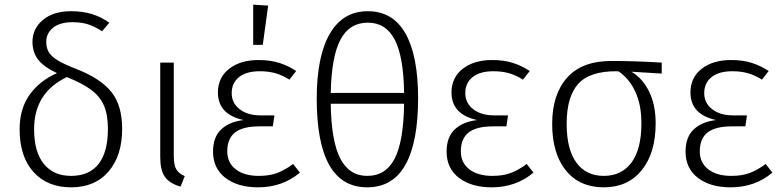

<svg xmlns="http://www.w3.org/2000/svg" viewBox="-20 -791 3350 822"><path d="M503 -239Q503 -125 445 -57Q387 11 284 11Q183 11 123.5 -54.5Q64 -120 64 -238Q64 -325 106.5 -385Q149 -445 224 -478Q168 -504 143.5 -535.5Q119 -567 119 -612Q119 -668 163.5 -705.5Q208 -743 284 -743Q334 -743 373 -731Q412 -719 448 -694L417 -657Q385 -678 356.5 -687Q328 -696 291 -696Q237 -696 207.5 -672.5Q178 -649 178 -612Q178 -586 189 -567.5Q200 -549 228 -532Q256 -515 311 -494Q412 -454 457.5 -396.5Q503 -339 503 -239ZM442 -239Q442 -299 425.5 -338Q409 -377 371.5 -405.5Q334 -434 266 -461Q126 -394 126 -238Q126 -141 167.5 -89.5Q209 -38 284 -38Q362 -38 402 -89Q442 -140 442 -239Z M724 -124Q724 -85 734.5 -66.5Q745 -48 771 -37L753 8Q705 -6 685.5 -34.5Q666 -63 666 -119V-523H724Z M1248 -487 1219 -450Q1191 -468 1161 -477Q1131 -486 1092 -486Q1035 -486 1003.5 -461Q972 -436 972 -392Q972 -350 1006 -323.5Q1040 -297 1096 -297H1155L1148 -250H1091Q1020 -250 986.5 -224Q953 -198 953 -143Q953 -94 989.5 -66Q1026 -38 1088 -38Q1134 -38 1167 -50.5Q1200 -63 1235 -89L1264 -52Q1189 11 1085 11Q998 11 945 -29.5Q892 -70 892 -142Q892 -204 927 -237Q962 -270 1023 -277Q913 -301 913 -395Q913 -459 961 -496.5Q1009 -534 1087 -534Q1138 -534 1176.5 -521.5Q1215 -509 1248 -487ZM1128 -767 1105 -599H1064V-771Z M1770 -370Q1770 -183 1716 -86Q1662 11 1552 11Q1336 11 1336 -369Q1336 -550 1392 -646.5Q1448 -743 1555 -743Q1662 -743 1716 -647.5Q1770 -552 1770 -370ZM1396 -393H1710Q1708 -548 1670 -621Q1632 -694 1555 -694Q1476 -694 1437.5 -621Q1399 -548 1396 -393ZM1710 -347H1396Q1398 -188 1436.5 -113Q1475 -38 1552 -38Q1632 -38 1670 -112.5Q1708 -187 1710 -347Z M2248 -487 2219 -450Q2191 -468 2161 -477Q2131 -486 2092 -486Q2035 -486 2003.5 -461Q1972 -436 1972 -392Q1972 -350 2006 -323.5Q2040 -297 2096 -297H2155L2148 -250H2091Q2020 -250 1986.5 -224Q1953 -198 1953 -143Q1953 -94 1989.5 -66Q2026 -38 2088 -38Q2134 -38 2167 -50.5Q2200 -63 2235 -89L2264 -52Q2189 11 2085 11Q1998 11 1945 -29.5Q1892 -70 1892 -142Q1892 -204 1927 -237Q1962 -270 2023 -277Q1913 -301 1913 -395Q1913 -459 1961 -496.5Q2009 -534 2087 -534Q2138 -534 2176.5 -521.5Q2215 -509 2248 -487Z M2813 -476 2683 -484Q2730 -457 2758.5 -400Q2787 -343 2787 -263Q2787 -136 2727.5 -62.5Q2668 11 2565 11Q2461 11 2402.5 -61.5Q2344 -134 2344 -261Q2344 -386 2407.5 -458Q2471 -530 2598 -530Q2699 -530 2813 -523ZM2627 -486H2622Q2505 -487 2455.5 -432Q2406 -377 2406 -261Q2406 -152 2447.5 -95Q2489 -38 2565 -38Q2641 -38 2683.5 -95Q2726 -152 2726 -263Q2726 -344 2699 -400.5Q2672 -457 2627 -486Z M3271 -487 3242 -450Q3214 -468 3184 -477Q3154 -486 3115 -486Q3058 -486 3026.5 -461Q2995 -436 2995 -392Q2995 -350 3029 -323.5Q3063 -297 3119 -297H3178L3171 -250H3114Q3043 -250 3009.5 -224Q2976 -198 2976 -143Q2976 -94 3012.5 -66Q3049 -38 3111 -38Q3157 -38 3190 -50.5Q3223 -63 3258 -89L3287 -52Q3212 11 3108 11Q3021 11 2968 -29.5Q2915 -70 2915 -142Q2915 -204 2950 -237Q2985 -270 3046 -277Q2936 -301 2936 -395Q2936 -459 2984 -496.5Q3032 -534 3110 -534Q3161 -534 3199.5 -521.5Q3238 -509 3271 -487Z"/></svg>

Font: Fira Sans Light
Style: Regular
Weight: 300
Designer: bBox Type GmbH & Carrois Corporate GbR & Edenspiekermann AG
Foundry: bBox Type GmbH & Carrois Corporate GbR & Edenspiekermann AG
Version: Version 4.301